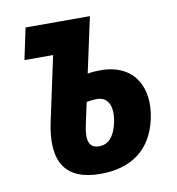

<svg xmlns="http://www.w3.org/2000/svg" viewBox="-68 -608 627 679"><g transform="rotate(-10 246.0 -268.0)"><path d="M240 10C350 10 425 -43 448 -151C471 -258 426 -351 302 -351C285 -351 271 -350 256 -347L299 -546H68L44 -433H147L98 -205C66 -58 117 10 240 10ZM218 -170 235 -249C246 -251 259 -253 272 -253C314 -253 329 -216 318 -161C307 -111 285 -87 252 -87C215 -87 206 -115 218 -170Z"/></g></svg>

Font: Noto Sans ExtraCondensed
Style: Bold Italic
Weight: 700
Width: 2
Italic angle: -12°
Designer: Monotype Design Team
Foundry: Monotype Imaging Inc.
Version: Version 2.013